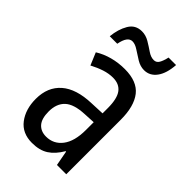

<svg xmlns="http://www.w3.org/2000/svg" viewBox="-223 -813 905 905"><g transform="rotate(45 230.0 -360.0)"><path d="M236 -546Q318 -546 354.5 -499.5Q391 -453 391 -363V0H329L315 -75H312Q287 -32 254.5 -11Q222 10 172 10Q107 10 72.5 -35.5Q38 -81 38 -150Q38 -229 89 -273.5Q140 -318 239 -321L309 -324V-359Q309 -422 288 -450Q267 -478 225 -478Q197 -478 168 -468.5Q139 -459 109 -443L83 -505Q115 -525 154 -535.5Q193 -546 236 -546ZM252 -262Q183 -259 153 -231Q123 -203 123 -151Q123 -103 143 -80.5Q163 -58 198 -58Q248 -58 278.5 -98Q309 -138 309 -213V-265ZM76 -605Q81 -656 102.5 -692.5Q124 -729 167 -729Q193 -729 216.5 -715Q240 -701 261 -686.5Q282 -672 302 -672Q319 -672 328 -687.5Q337 -703 343 -730H393Q389 -671 365 -638.5Q341 -606 303 -606Q278 -606 254 -620.5Q230 -635 208.5 -649.5Q187 -664 169 -664Q137 -664 126 -605Z"/></g></svg>

Font: Noto Sans Myanmar Condensed
Style: Regular
Weight: 400
Width: 3
Designer: Monotype Design Team
Foundry: Monotype Imaging Inc.
Version: Version 2.107; ttfautohint (v1.8.4.7-5d5b)